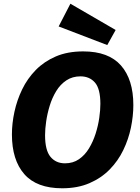

<svg xmlns="http://www.w3.org/2000/svg" viewBox="-20 -997 753 1031"><path d="M314 14Q177 14 110.5 -62Q44 -138 44 -275Q44 -334 57.5 -396.5Q71 -459 99 -517Q127 -575 172 -621Q217 -667 280 -694Q343 -721 427 -721Q563 -721 629.5 -645.5Q696 -570 696 -433Q696 -374 683 -311.5Q670 -249 642 -191Q614 -133 569 -87Q524 -41 460.5 -13.5Q397 14 314 14ZM329 -120Q372 -120 404 -142Q436 -164 458 -200.5Q480 -237 493.5 -279.5Q507 -322 513 -364Q519 -406 519 -439Q519 -520 490 -553.5Q461 -587 412 -587Q369 -587 336.5 -565.5Q304 -544 282 -508Q260 -472 247 -429.5Q234 -387 228 -345.5Q222 -304 222 -271Q222 -190 251 -155Q280 -120 329 -120ZM556 -755 295 -855 358 -977 601 -836Z"/></svg>

Font: Bitter ExtraBold
Style: Italic
Weight: 800
Italic angle: -9°
Designer: Sol Matas, and Bitter project Authors
Foundry: Sol Matas
Version: Version 2.001